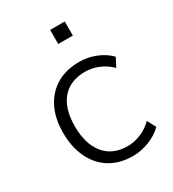

<svg xmlns="http://www.w3.org/2000/svg" viewBox="-171 -784 801 888"><g transform="rotate(-30 229.5 -340.5)"><path d="M278 8Q207 8 156 -23.5Q105 -55 77.5 -112.5Q50 -170 50 -246Q50 -323 77.5 -378Q105 -433 156 -463.5Q207 -494 278 -494Q323 -494 365.5 -477Q408 -460 437 -430L413 -384Q382 -414 347 -427.5Q312 -441 280 -441Q199 -441 155.5 -390.5Q112 -340 112 -245Q112 -151 155.5 -97.5Q199 -44 280 -44Q312 -44 347 -57.5Q382 -71 413 -101L437 -55Q408 -26 364.5 -9Q321 8 278 8ZM236 -614V-689H314V-614Z"/></g></svg>

Font: Nunito Sans 12pt Light
Style: Regular
Weight: 300
Designer: Vernon Adams
Foundry: Vernon Adams
Version: Version 3.101;gftools[0.9.27]